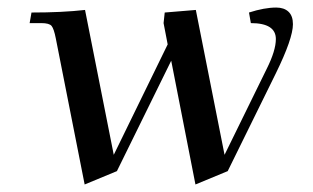

<svg xmlns="http://www.w3.org/2000/svg" viewBox="-20 -472 826 506"><path d="M58.1 -411.1 63 -439Q144.5 -439 204.1 -445.8L279.8 -64L421.9 -355L411.1 -411.1L414.1 -439L496.1 -445.8L571.8 -64L683.1 -291Q707 -338.9 707 -369.1Q707 -411.1 641.1 -411.1L636.2 -439Q676.8 -452.1 708 -452.1Q728.5 -452.1 740.2 -441.2Q752 -430.2 752 -408.2Q752 -370.6 707 -278.8L580.1 -21L495.1 14.2L431.2 -312L288.1 -21L203.1 14.2L127 -371.1Q122.1 -396 116 -403.6Q109.9 -411.1 88.9 -411.1Z"/></svg>

Font: Dihjauti S
Style: Bold Italic
Weight: 700
Italic angle: -9°
Designer: T. Christopher White
Version: Version 3.0.0